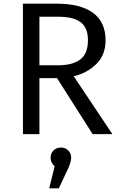

<svg xmlns="http://www.w3.org/2000/svg" viewBox="-20 -726 655 1039"><path d="M551.3 -508.2Q551.3 -428.7 501.5 -379.7Q451.8 -330.8 379 -313.3L588.2 0H481.5L288.7 -303.1H193.3V0H104.1V-706.2H285.6Q416.4 -706.2 483.8 -656.2Q551.3 -606.2 551.3 -508.2ZM455.9 -508.2Q455.9 -575.9 416.7 -605.6Q377.4 -635.4 295.9 -635.4H193.3V-372.8H295.9Q371.8 -372.8 413.8 -403.8Q455.9 -434.9 455.9 -508.2ZM309.7 72.3Q332.8 72.3 349 87.9Q365.1 103.6 365.1 127.2Q365.1 149.7 349.7 183.6L298.5 293.3H246.2L275.9 173.3Q253.8 155.4 253.8 127.2Q253.8 103.6 270 87.9Q286.2 72.3 309.7 72.3Z"/></svg>

Font: FiraCode Nerd Font
Style: Regular
Weight: 400
Designer: Carrois Corporate, Edenspiekermann AG, Nikita Prokopov
Foundry: Carrois Corporate, Edenspiekermann AG, Nikita Prokopov
Version: Version 6.002;Nerd Fonts 2.2.2